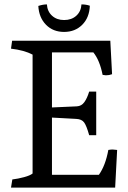

<svg xmlns="http://www.w3.org/2000/svg" viewBox="-20 -852 580 872"><path d="M128 -64V-604Q90 -624 30 -631L35 -667H481L489 -515Q476 -510 461 -510Q456 -510 446 -512Q433 -578 404 -614H216V-364L329 -369Q350 -370 363 -388Q376 -406 385 -436H417V-238H385Q373 -281 362 -296Q351 -311 326 -312L216 -318V-58H429Q459 -100 472 -171Q484 -173 491 -173Q496 -173 512 -171L503 0H30L36 -37Q62 -40 89.5 -47.5Q117 -55 128 -64ZM154 -825Q175 -832 193 -832Q195 -800 216.5 -780.5Q238 -761 271 -761Q305 -761 326.5 -780.5Q348 -800 350 -832Q371 -832 388 -826Q386 -772 353.5 -739.5Q321 -707 271 -707Q221 -707 189 -739.5Q157 -772 154 -825Z"/></svg>

Font: Caladea
Style: Regular
Weight: 400
Designer: Carolina Giovagnoli and Andres Torresi
Foundry: Carolina Giovagnoli & Andres Torresi
Version: Version 1.001